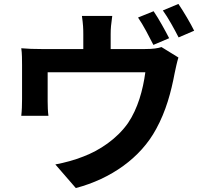

<svg xmlns="http://www.w3.org/2000/svg" viewBox="-20 -885 1040 975"><path d="M839 -691C820 -728 785 -792 760 -828L681 -796C708 -757 738 -698 759 -657ZM542 -636V-712C542 -741 544 -761 550 -804H396C402 -761 403 -741 403 -712V-636H190C152 -636 122 -637 88 -640C92 -616 92 -577 92 -555V-381C92 -354 91 -322 88 -297H226C223 -317 222 -349 222 -371V-518H718C706 -428 680 -334 630 -260C573 -179 485 -121 403 -90C361 -73 306 -58 261 -50L365 70C543 23 694 -83 773 -230C823 -321 849 -418 867 -514C871 -533 879 -571 886 -593L800 -646C782 -640 758 -636 717 -636ZM807 -832C834 -795 866 -736 887 -695L966 -729C949 -764 912 -827 886 -865Z"/></svg>

Font: Genne Gothic Bold
Style: Regular
Weight: 700
Designer: Ryoko NISHIZUKA (kana & ideographs); Paul D. Hunt (Latin, Greek & Cyrillic); Wenlong ZHANG (bopomofo); Sandoll Communica
Foundry: Adobe Systems Incorporated
Version: Version 1.004;PS 1.004;hotconv 16.6.51;makeotf.lib2.5.65220